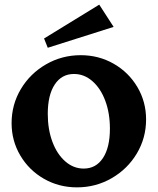

<svg xmlns="http://www.w3.org/2000/svg" viewBox="-20 -803 680 828"><path d="M30 -272Q30 -352 70 -419Q110 -486 178.5 -525.5Q247 -565 328 -565Q406 -565 470.5 -528Q535 -491 572.5 -427.5Q610 -364 610 -288Q610 -208 570 -141Q530 -74 461.5 -34.5Q393 5 312 5Q234 5 169.5 -32Q105 -69 67.5 -132.5Q30 -196 30 -272ZM454 -248Q454 -315 434 -368.5Q414 -422 378.5 -453Q343 -484 299 -484Q246 -484 216 -438.5Q186 -393 186 -312Q186 -245 206 -191.5Q226 -138 261.5 -107Q297 -76 341 -76Q394 -76 424 -121.5Q454 -167 454 -248ZM170 -637 408 -783 470 -687 186 -597Z"/></svg>

Font: Otomanopee One
Style: Regular
Weight: 400
Designer: Das Ende der Wildnis
Foundry: Gutenberg Labo
Version: Version 3.005